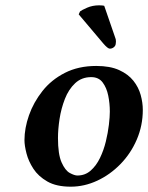

<svg xmlns="http://www.w3.org/2000/svg" viewBox="-20 -692 557 722"><path d="M72 -165Q72 -210 89 -258.5Q106 -307 139.5 -349.5Q173 -392 224 -418Q275 -444 342 -444Q394 -444 428 -428.5Q462 -413 481.5 -388.5Q501 -364 509 -335Q517 -306 517 -279Q517 -220 494.5 -167.5Q472 -115 433 -75Q394 -35 345.5 -12.5Q297 10 246 10Q192 10 158 -9.5Q124 -29 105.5 -57.5Q87 -86 79.5 -115.5Q72 -145 72 -165ZM198 -173Q198 -112 211.5 -81.5Q225 -51 242.5 -41.5Q260 -32 271 -32Q300 -32 321 -50.5Q342 -69 356 -98Q370 -127 378 -160Q386 -193 389.5 -223Q393 -253 393 -272Q393 -303 387 -332.5Q381 -362 366 -382Q351 -402 323 -402Q287 -402 262.5 -379Q238 -356 224 -320Q210 -284 204 -245Q198 -206 198 -173ZM372 -670 413 -551Q416 -545 416 -536Q416 -533 415.5 -530.5Q415 -528 415 -526Q414 -519 407.5 -514Q401 -509 393 -509Q385 -509 368 -529L276 -638L281 -649Q287 -654 307.5 -663Q328 -672 353 -672Q357 -672 363.5 -671.5Q370 -671 372 -670Z"/></svg>

Font: Libertinus Serif SemiBold
Style: Italic
Weight: 600
Italic angle: -11.5°
Designer: Philipp H. Poll, Khaled Hosny
Foundry: Caleb Maclennan
Version: Version 7.051;RELEASE